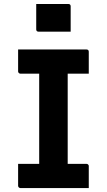

<svg xmlns="http://www.w3.org/2000/svg" viewBox="-20 -950 540 970"><path d="M163 -929.8Q182.3 -929.8 202.7 -929.8Q223.2 -929.8 244.5 -929.8Q265.8 -929.8 286.3 -929.8Q306.7 -929.8 326 -929.8Q331 -929.8 334 -926.8Q337 -923.8 337 -918.8V-790.1Q317.7 -790.1 297.3 -790.1Q276.8 -790.1 255.5 -790.1Q234.2 -790.1 213.7 -790.1Q193.3 -790.1 174 -790.1Q169 -790.1 166 -793.1Q163 -796.1 163 -801.1ZM322 -75.5H174.2L178 -116.4Q178 -133 178 -154Q178 -175 178 -191.7Q178 -245.6 178 -299.6Q178 -353.5 178 -407.5Q178 -461.5 178 -515.8Q178 -570.2 178 -624.5H326.3L322 -583.6Q322 -567.6 322 -547.6Q322 -527.6 322 -510.6Q322 -456 322 -401.8Q322 -347.5 322 -292.9Q322 -238.2 322 -184Q322 -129.7 322 -75.5ZM428.5 0H82.5Q80.3 0 78.3 -1Q76.3 -2 74.8 -3.5Q73.3 -5 72.4 -7Q71.5 -9 71.5 -11Q71.5 -30.8 71.5 -48.7Q71.5 -66.6 71.5 -84.5Q71.5 -102.5 71.5 -122.1H417.1Q420.3 -122.1 422.9 -120.6Q425.5 -119.1 427 -116.6Q428.5 -114.1 428.5 -111.1Q428.5 -91.5 428.5 -73.5Q428.5 -55.6 428.5 -37.7Q428.5 -19.8 428.5 0ZM71.5 -700H417.3Q422.5 -700 425.5 -697Q428.5 -694 428.5 -689Q428.5 -674.6 428.5 -660.7Q428.5 -646.8 428.5 -633.4Q428.5 -620 428.5 -606.5Q428.5 -592.9 428.5 -577.9H82.5Q78.3 -577.9 74.9 -581.4Q71.5 -584.9 71.5 -588.9Q71.5 -603.9 71.5 -617.5Q71.5 -631 71.5 -644.4Q71.5 -657.8 71.5 -671.7Q71.5 -685.6 71.5 -700Z"/></svg>

Font: Recursive Sans Linear Light
Style: Regular
Weight: 300
Version: Version 1.085